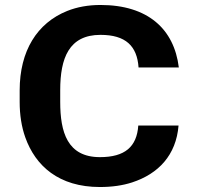

<svg xmlns="http://www.w3.org/2000/svg" viewBox="-20 -741 800 771"><path d="M381.3 -110C250.2 -110 221.8 -210.6 221.8 -332V-379C221.8 -507.2 256.7 -601 383.5 -601C484.8 -601 530.5 -556.3 536.4 -470H698.1C679.2 -624.7 573.4 -721 383.5 -721C334.4 -721 289.8 -713 249.8 -697C128.8 -648.5 59 -536.5 59 -378V-332C59 -279.3 66.5 -231.8 81.5 -189.5C122.5 -74.2 216.7 10 381.3 10C429.7 10 472.8 3.8 510.5 -8.5C615.9 -42.9 687.3 -117.7 697 -237H535.3C529.4 -151.5 481.6 -110 381.3 -110Z"/></svg>

Font: Asimov
Style: Wid
Weight: 500
Designer: Google
Version: Version 2.000980; 2014